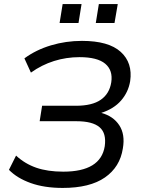

<svg xmlns="http://www.w3.org/2000/svg" viewBox="-20 -915 691 944"><path d="M288 9Q198 9 131 -15Q64 -39 24 -80L59 -150Q102 -110 158 -90.5Q214 -71 291 -71Q475 -71 495 -196Q504 -260 469.5 -289.5Q435 -319 356 -319H175L187 -395H353Q433 -395 475.5 -424.5Q518 -454 527 -510Q536 -569 497.5 -601.5Q459 -634 371 -634Q306 -634 245.5 -615Q185 -596 132 -558L100 -628Q157 -670 230.5 -692Q304 -714 383 -714Q514 -714 573.5 -660Q633 -606 620 -516Q611 -462 575.5 -421Q540 -380 478 -360Q537 -344 566.5 -299Q596 -254 584 -185Q570 -94 496 -42.5Q422 9 288 9ZM451 -802 466 -895H559L543 -802ZM273 -802 288 -895H381L366 -802Z"/></svg>

Font: Mulish Medium
Style: Italic
Weight: 500
Italic angle: -9°
Designer: Vernon Adams
Foundry: Vernon Adams
Version: Version 3.603; ttfautohint (v1.8.3)